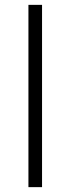

<svg xmlns="http://www.w3.org/2000/svg" viewBox="-20 -770 290 790"><path d="M97 -750H153V0H97Z"/></svg>

Font: Unbounded ExtraLight
Style: Regular
Weight: 250
Designer: Luke Prowse, Jean-Baptiste Morizot, Fátima Lázaro, Florian Runge
Foundry: NaN
Version: Version 1.701;gftools[0.9.28.dev5+ged2979d]